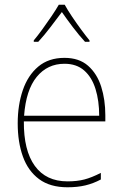

<svg xmlns="http://www.w3.org/2000/svg" viewBox="-20 -876 521 813"><path d="M253 -631Q315 -631 353 -597.5Q391 -564 408.5 -509Q426 -454 426 -388V-362H81Q80 -239 127.5 -173.5Q175 -108 266 -108Q306 -108 337 -116Q368 -124 407 -144V-116Q375 -99 341.5 -91Q308 -83 266 -83Q192 -83 145.5 -117.5Q99 -152 77 -213Q55 -274 55 -354Q55 -431 76.5 -494Q98 -557 142 -594Q186 -631 253 -631ZM253 -606Q181 -606 135.5 -550.5Q90 -495 82 -386H400Q400 -449 384.5 -499Q369 -549 336.5 -577.5Q304 -606 253 -606ZM254 -856Q266 -834 285.5 -805Q305 -776 325 -749Q345 -722 359 -705V-699H340Q315 -726 288.5 -761Q262 -796 242 -825Q221 -797 194 -761.5Q167 -726 142 -699H123V-705Q139 -724 159 -751.5Q179 -779 198 -807Q217 -835 229 -856Z"/></svg>

Font: Noto Sans Kannada UI SemiCondensed Thin
Style: Regular
Weight: 100
Width: 4
Designer: Jelle Bosma - Monotype Design Team
Foundry: Monotype Imaging Inc.
Version: Version 2.005; ttfautohint (v1.8.4.7-5d5b)